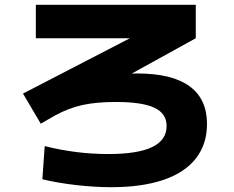

<svg xmlns="http://www.w3.org/2000/svg" viewBox="-20 -737 978 803"><path d="M157.2 12.7 167 -126Q298.3 -92.8 432.6 -92.8Q555.7 -92.8 616.2 -121.8Q676.8 -150.9 676.8 -210Q676.8 -262.2 625.7 -286.4Q574.7 -310.5 463.9 -310.5Q383.3 -310.5 325.2 -297.9Q267.1 -285.2 210 -253.9L150.4 -219.7L76.2 -345.7L523.4 -577.1H129.9V-716.8H798.8V-577.1L530.8 -429.2L554.7 -429.7Q699.2 -429.7 772.5 -376.5Q845.7 -323.2 845.7 -218.8Q845.7 -133.8 799.3 -74.5Q752.9 -15.1 663.3 15.4Q573.7 45.9 445.3 45.9Q375.5 45.9 297.4 36.9Q219.2 27.8 157.2 12.7Z"/></svg>

Font: Pretendard JP Black
Style: Regular
Weight: 900
Designer: Base glyphs from Inter by Rasmus Andersson; Hangeul glyphs from Noto Sans CJK(Source Han Sans) by Jang Soo-young and Kan
Foundry: Kil Hyung-jin
Version: Version 1.309